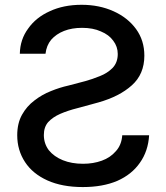

<svg xmlns="http://www.w3.org/2000/svg" viewBox="-20 -757 684 789"><path d="M167 -536.1Q140.6 -536.1 61.5 -536.1Q62.5 -594.7 95.7 -639.6Q127.9 -685.5 184.6 -710.9Q241.2 -737.3 315.4 -737.3Q387.7 -737.3 446.3 -710.9Q504.9 -684.6 539.1 -637.7Q573.2 -590.8 573.2 -528.3Q573.2 -452.1 521.5 -406.2Q470.7 -360.4 383.8 -335.9Q354.5 -328.1 297.9 -312.5Q258.8 -302.7 227.5 -289.1Q196.3 -275.4 177.7 -254.9Q160.2 -234.4 160.2 -202.1Q160.2 -167 180.7 -139.6Q202.1 -113.3 238.3 -98.6Q274.4 -84 321.3 -84Q363.3 -84 398.4 -96.7Q433.6 -109.4 456.1 -135.7Q479.5 -161.1 482.4 -201.2Q518.6 -201.2 592.8 -201.2Q588.9 -135.7 554.7 -87.9Q521.5 -40 461.9 -13.7Q402.3 11.7 320.3 11.7Q235.4 11.7 174.8 -15.6Q114.3 -43 83 -90.8Q50.8 -139.6 50.8 -201.2Q50.8 -250 70.3 -285.2Q89.8 -320.3 121.1 -343.8Q152.3 -368.2 189.5 -382.8Q225.6 -397.5 260.7 -405.3Q284.2 -412.1 331.1 -423.8Q359.4 -431.6 390.6 -444.3Q420.9 -456.1 442.4 -477.5Q463.9 -500 463.9 -535.2Q463.9 -565.4 445.3 -589.8Q427.7 -614.3 394.5 -627.9Q362.3 -642.6 317.4 -642.6Q275.4 -642.6 243.2 -629.9Q210.9 -617.2 190.4 -593.8Q170.9 -570.3 167 -536.1Z"/></svg>

Font: DeepSea
Style: Medium
Weight: 500
Designer: Stem
Version: Version 3.019;git-0a5106e0b